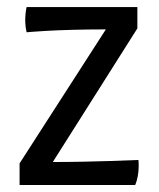

<svg xmlns="http://www.w3.org/2000/svg" viewBox="-20 -530 456 550"><path d="M36.1 0H367.2C381.3 -32.7 376.5 -71.8 376.5 -71.8C376.5 -71.8 248.5 -65.9 131.3 -65.9L373.5 -448.7V-509.8H56.2C56.2 -509.8 47.4 -473.1 56.2 -437.5C56.2 -437.5 134.8 -445.8 283.2 -445.8L36.1 -62Z"/></svg>

Font: Basic
Style: Regular
Weight: 400
Designer: Magnus Gaarde
Foundry: Magnus Gaarde
Version: Version 1.001